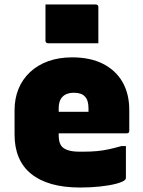

<svg xmlns="http://www.w3.org/2000/svg" viewBox="-20 -820 640 857"><path d="M302 -564Q383 -564 440 -535Q497 -506 527 -453.5Q557 -401 557 -329V-235Q557 -232 555.5 -229.5Q554 -227 552 -226Q550 -225 546 -225H315Q300 -225 285.5 -225Q271 -225 257 -225H198V-321H375Q375 -325 375 -327.5Q375 -330 375 -336Q375 -355 371 -368Q367 -381 359 -389Q351 -398 338.5 -402Q326 -406 309 -406Q277 -406 259.5 -388.5Q242 -371 242 -338V-217Q242 -206 243.5 -196Q245 -186 248.5 -178Q252 -170 258 -164Q269 -153 290.5 -147.5Q312 -142 353 -143Q385 -143 412.5 -145.5Q440 -148 467 -154Q494 -160 522 -168H542Q542 -132 542 -96.5Q542 -61 542 -25Q542 -23 541 -21Q540 -19 538 -17Q529 -8 499 0Q469 8 426.5 12.5Q384 17 338 17Q265 17 210.5 1.5Q156 -14 119 -44Q82 -74 63.5 -118Q45 -162 45 -219V-328Q45 -380 62.5 -423Q80 -466 114 -498Q148 -530 195.5 -547Q243 -564 302 -564ZM183 -800Q204 -800 233.5 -800Q263 -800 295.5 -800Q328 -800 357.5 -800Q387 -800 408 -800Q413 -800 416 -797Q419 -794 419 -789V-627Q398 -627 368.5 -627Q339 -627 306.5 -627Q274 -627 244.5 -627Q215 -627 194 -627Q189 -627 186 -630Q183 -633 183 -638Z"/></svg>

Font: Recursive Black
Style: Regular
Weight: 900
Version: Version 1.085